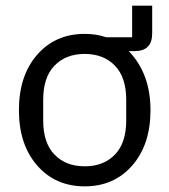

<svg xmlns="http://www.w3.org/2000/svg" viewBox="-20 -648 600 680"><path d="M280 -528Q322 -528 356 -516H448V-628H519V-530Q519 -467 457 -467H436Q513 -387 513 -258Q513 -136 448.5 -62Q384 12 280 12Q176 12 111.5 -62Q47 -136 47 -258Q47 -380 111.5 -454Q176 -528 280 -528ZM427 -221V-295Q427 -374 387 -415.5Q347 -457 280 -457Q213 -457 173 -415.5Q133 -374 133 -295V-221Q133 -142 173 -100.5Q213 -59 280 -59Q347 -59 387 -100.5Q427 -142 427 -221Z"/></svg>

Font: Anuphan
Style: Regular
Weight: 400
Designer: Mike Abbink, Paul van der Laan, Pieter van Rosmalen, Mint Tantisuwanna
Foundry: Bold Monday; Cadson Demak
Version: Version 3.002;hotconv 1.0.109;makeotfexe 2.5.65596